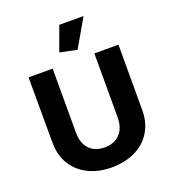

<svg xmlns="http://www.w3.org/2000/svg" viewBox="-163 -1040 1056 1176"><g transform="rotate(-20 365.0 -452.5)"><path d="M229 -680H72L73 -254Q73 -173 109.5 -113Q146 -53 212 -20Q278 13 365 13Q454 12 519.5 -20.5Q585 -53 621.5 -113Q658 -173 658 -254V-680H501V-263Q501 -215 483.5 -182.5Q466 -150 435.5 -133.5Q405 -117 365 -117Q326 -117 295 -133Q264 -149 246.5 -181.5Q229 -214 229 -263ZM412 -736 517 -918H359L301 -759Z"/></g></svg>

Font: Catamaran Thin ExtraBold
Style: Regular
Weight: 800
Version: Version 2.000